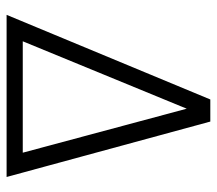

<svg xmlns="http://www.w3.org/2000/svg" viewBox="-58 -600 658 582"><g transform="rotate(90 271.0 -309.0)"><path d="M25 0 281.5 -617.5H348.5L516.5 0H456L309.5 -546L85 0ZM64.5 0 68 -49H484.5L481 0Z"/></g></svg>

Font: Karla Light
Style: Italic
Weight: 300
Italic angle: -8°
Designer: Jonathan Pinhorn
Version: Version 2.004;gftools[0.9.33]